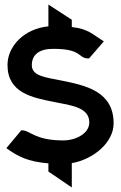

<svg xmlns="http://www.w3.org/2000/svg" viewBox="-20 -710 533 845"><path d="M219 -261C296 -246 373 -237 373 -171C373 -123 315 -92 258 -92C138 -92 114 -133 82 -136L74 -137L8 -58L22 -48C62 -22 100 1 193 9V45L296 115V8C392 -9 480 -83 480 -167C480 -308 358 -334 248 -356C185 -369 120 -374 120 -423C120 -471 155 -496 217 -495C339 -495 325 -455 364 -453H372L437 -528L423 -537C389 -558 368 -583 296 -591V-623L193 -690V-594C87 -584 13 -507 13 -424C13 -300 124 -280 219 -261Z"/></svg>

Font: Charger Pro
Style: Blk
Weight: 900
Designer: Jasper
Foundry: Cannot Into Space Fonts
Version: Version 1.09